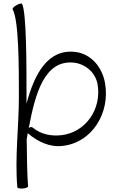

<svg xmlns="http://www.w3.org/2000/svg" viewBox="-20 -838 671 1108"><path d="M53 -784C89 -721 89 -452 89 -280C89 -106 65 69 80 243C81 248 95 251 112 250C129 248 143 243 142 237C137 178 135 75 134 -34C135 -41 138 -55 140 -69L142 -68C198 -20 268 13 341 4C510 -14 617 -185 586 -359C570 -450 507 -526 417 -538C258 -558 180 -416 133 -240C133 -254 133 -267 133 -280C133 -463 133 -770 107 -816C104 -820 90 -817 75 -808C60 -800 50 -789 53 -784ZM170 -101C163 -107 153 -106 146 -99C183 -298 237 -497 410 -476C476 -467 531 -418 543 -352C568 -210 475 -74 335 -58C276 -51 215 -63 170 -101Z"/></svg>

Font: Nupuram ExtraLight
Style: Regular
Weight: 200
Designer: Santhosh Thottingal (santhosh.thottingal@gmail.com)
Foundry: SMC
Version: Version 1.000